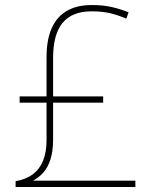

<svg xmlns="http://www.w3.org/2000/svg" viewBox="-20 -743 610 763"><path d="M344 -723Q391 -723 426.5 -714.5Q462 -706 491 -694L482 -669Q449 -683 417.5 -690.5Q386 -698 344 -698Q267 -698 229 -652.5Q191 -607 191 -512V-360H390V-335H191V-188Q191 -142 180.5 -109.5Q170 -77 152 -57Q134 -37 111 -25H518V0H42V-23Q83 -30 110 -50Q137 -70 151 -104Q165 -138 165 -187V-335H58V-360H165V-516Q165 -585 185.5 -631Q206 -677 246 -700Q286 -723 344 -723Z"/></svg>

Font: Noto Sans Hebrew Thin Thin
Style: Regular
Weight: 250
Version: Version 3.001